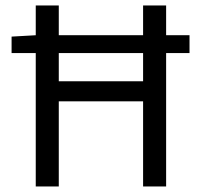

<svg xmlns="http://www.w3.org/2000/svg" viewBox="-20 -676 732 696"><path d="M22 -483.7V-543.3L113.4 -548.5H667V-483.7ZM109.6 0V-656.3H193.1V-381.3H498.7V-656.3H582.2V0H498.7V-308.6H193.1V0Z"/></svg>

Font: Source Sans 3 VF
Style: Regular
Weight: 200
Designer: Paul D. Hunt
Foundry: Adobe
Version: Version 3.046;hotconv 1.0.118;makeotfexe 2.5.65603